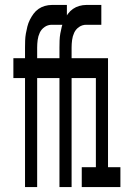

<svg xmlns="http://www.w3.org/2000/svg" viewBox="-20 -755 540 775"><path d="M81 0V-440H34V-520H81V-563Q81 -577 81.5 -591.5Q82 -606 84.5 -620Q87 -634 90.5 -648Q94 -662 100.5 -675Q107 -688 115.5 -699.5Q124 -711 135.5 -719Q147 -727 161 -731Q175 -735 189 -735H250V-655H189Q173 -655 160 -646Q147 -637 140.5 -623Q134 -609 132 -593.5Q130 -578 130 -563V-520H228V-440H130V0ZM220 0V-440H173V-520H220V-563Q220 -577 220.5 -591.5Q221 -606 223.5 -620Q226 -634 229.5 -648Q233 -662 239.5 -675Q246 -688 254.5 -699.5Q263 -711 274.5 -719Q286 -727 300 -731Q314 -735 328 -735H389V-655H328Q312 -655 299 -646Q286 -637 279.5 -623Q273 -609 271 -593.5Q269 -578 269 -563V-520H367V-440H269V0ZM310 0V-80H367V-440H317V-520H416V-80H466V0Z"/></svg>

Font: Iosevka Fixed Medium
Style: Regular
Weight: 500
Monospace: yes
Designer: Belleve Invis
Foundry: Belleve Invis
Version: Version 32.3.0